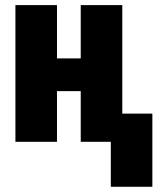

<svg xmlns="http://www.w3.org/2000/svg" viewBox="-20 -548 643 742"><path d="M350.1 -322.3V-195.8H141.6V-322.3ZM200.2 -528.3V0H39.6V-528.3ZM452.6 -528.3V0H292V-528.3ZM568.8 -108.9V173.8H408.2V-108.9Z"/></svg>

Font: Roboto Condensed Black
Style: Regular
Weight: 900
Designer: Christian Robertson
Foundry: Google
Version: Version 3.008; 2023